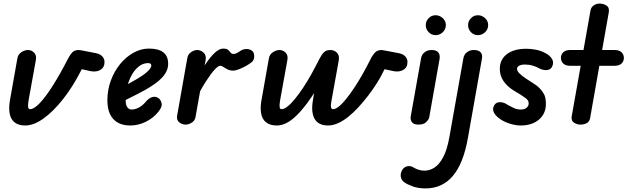

<svg xmlns="http://www.w3.org/2000/svg" viewBox="-20 -695 3500 1071"><path d="M121 5Q84 5 62.5 -11.5Q41 -28 34.5 -59Q28 -90 35 -133L77 -370Q81 -392 99.5 -404Q118 -416 136 -416Q156 -416 170.5 -401Q185 -386 180 -360L139 -133Q135 -108 137 -97Q139 -86 148 -86Q170 -86 203 -121Q236 -156 276 -219.5Q316 -283 359 -367Q372 -392 384.5 -404Q397 -416 419 -416Q422 -416 428.5 -415Q435 -414 455.5 -410Q476 -406 517 -398Q540 -393 551.5 -379.5Q563 -366 563 -349Q563 -319 540.5 -305.5Q518 -292 486 -298L436 -309L432 -301Q385 -209 330.5 -140.5Q276 -72 222 -33.5Q168 5 121 5Z M707 5Q645 5 612 -31Q579 -67 579 -136Q579 -193 598 -245Q617 -297 649.5 -337Q682 -377 724 -400.5Q766 -424 811 -424Q864 -424 891 -403Q918 -382 918 -339Q918 -318 909 -298.5Q900 -279 883 -261Q866 -243 842.5 -226.5Q819 -210 791 -194Q771 -183 743 -168.5Q715 -154 684.5 -139Q654 -124 626 -111L641 -197Q653 -204 671 -213.5Q689 -223 709 -234.5Q729 -246 745 -255Q781 -276 802.5 -296Q824 -316 824 -329Q824 -335 820 -339Q816 -343 807 -343Q772 -343 743.5 -315Q715 -287 698 -239.5Q681 -192 681 -134Q681 -110 690 -97Q699 -84 714 -84Q734 -84 754.5 -95Q775 -106 792 -126Q810 -148 829.5 -153.5Q849 -159 865 -147Q877 -138 881.5 -118.5Q886 -99 863 -71Q835 -36 793 -15.5Q751 5 707 5Z M1015 0Q995 0 979.5 -13Q964 -26 968 -50L1025 -372Q1029 -393 1046.5 -404.5Q1064 -416 1080 -416Q1100 -416 1116 -401Q1132 -386 1127 -360L1071 -44Q1068 -23 1050.5 -11.5Q1033 0 1015 0ZM1063 -124 1082 -256Q1101 -298 1126 -336.5Q1151 -375 1177 -399.5Q1203 -424 1225 -424Q1245 -424 1253 -416.5Q1261 -409 1266.5 -401.5Q1272 -394 1283 -394Q1294 -394 1306 -401.5Q1318 -409 1324 -413Q1336 -421 1353.5 -421.5Q1371 -422 1384.5 -413Q1398 -404 1398 -381Q1398 -358 1382 -346.5Q1366 -335 1352 -327Q1336 -318 1315 -309.5Q1294 -301 1281 -301Q1263 -301 1250 -307.5Q1237 -314 1227 -321Q1217 -328 1207 -328Q1198 -328 1179 -308.5Q1160 -289 1131 -244.5Q1102 -200 1063 -124Z M1524 5Q1487 5 1465 -12Q1443 -29 1437 -60Q1431 -91 1438 -133L1480 -370Q1484 -392 1502.5 -404Q1521 -416 1539 -416Q1559 -416 1573.5 -401Q1588 -386 1583 -360L1542 -133Q1538 -108 1540 -97Q1542 -86 1551 -86Q1565 -86 1584 -101Q1603 -116 1625.5 -143.5Q1648 -171 1671.5 -206.5Q1695 -242 1718 -283.5Q1741 -325 1762 -367Q1775 -392 1787.5 -404Q1800 -416 1822 -416Q1845 -416 1859.5 -401Q1874 -386 1870 -360L1829 -133Q1824 -108 1826.5 -97Q1829 -86 1837 -86Q1852 -86 1871 -101.5Q1890 -117 1912 -144.5Q1934 -172 1957.5 -207.5Q1981 -243 2004 -284Q2027 -325 2048 -367Q2061 -392 2074 -404Q2087 -416 2109 -416Q2111 -416 2118.5 -414.5Q2126 -413 2146.5 -409.5Q2167 -406 2206 -398Q2230 -393 2241.5 -379.5Q2253 -366 2253 -349Q2253 -319 2230 -305.5Q2207 -292 2176 -298L2125 -309L2121 -301Q2105 -267 2082.5 -231.5Q2060 -196 2034 -162Q2008 -128 1980 -97.5Q1952 -67 1923.5 -44Q1895 -21 1866 -8Q1837 5 1810 5Q1773 5 1752 -12Q1731 -29 1724.5 -60Q1718 -91 1725 -133L1737 -207L1749 -203Q1720 -155 1691.5 -117Q1663 -79 1635 -51.5Q1607 -24 1579.5 -9.5Q1552 5 1524 5Z M2314 0Q2287 0 2277.5 -14Q2268 -28 2271 -45L2329 -371Q2330 -379 2336 -389.5Q2342 -400 2355 -408Q2368 -416 2389 -416Q2414 -416 2425 -402.5Q2436 -389 2432 -366L2374 -39Q2372 -29 2358 -14.5Q2344 0 2314 0ZM2410 -499Q2387 -499 2371 -515.5Q2355 -532 2355 -555Q2355 -577 2371 -593.5Q2387 -610 2410 -610Q2432 -610 2449.5 -594Q2467 -578 2467 -555Q2467 -532 2450 -515.5Q2433 -499 2410 -499Z M2354 356Q2313 356 2281.5 344.5Q2250 333 2234 321Q2218 309 2215.5 289.5Q2213 270 2225 251Q2236 235 2254 232Q2272 229 2288 240Q2298 246 2313.5 251.5Q2329 257 2348 257Q2376 257 2402.5 240.5Q2429 224 2451.5 183Q2474 142 2487 68L2565 -371Q2566 -379 2572 -389.5Q2578 -400 2591 -408Q2604 -416 2625 -416Q2650 -416 2661.5 -402.5Q2673 -389 2668 -366L2590 75Q2565 217 2506 286.5Q2447 356 2354 356ZM2646 -499Q2623 -499 2607 -515.5Q2591 -532 2591 -555Q2591 -577 2607 -593.5Q2623 -610 2646 -610Q2668 -610 2685.5 -594Q2703 -578 2703 -555Q2703 -532 2686 -515.5Q2669 -499 2646 -499Z M2884 5Q2860 5 2829.5 -3.5Q2799 -12 2774 -28Q2745 -47 2735 -67.5Q2725 -88 2737 -108Q2748 -126 2770.5 -125Q2793 -124 2810 -111Q2820 -106 2841 -95Q2862 -84 2884 -84Q2906 -84 2917.5 -94Q2929 -104 2929 -118Q2929 -128 2925 -134Q2921 -140 2913 -147Q2901 -156 2883 -167.5Q2865 -179 2844 -191Q2809 -213 2788.5 -243Q2768 -273 2768 -311Q2768 -363 2807.5 -393Q2847 -423 2916 -423Q2940 -423 2967.5 -418Q2995 -413 3020 -400Q3048 -386 3059.5 -365.5Q3071 -345 3059 -322Q3050 -305 3029 -304Q3008 -303 2987 -314Q2974 -322 2953 -328.5Q2932 -335 2908 -335Q2888 -335 2876 -328.5Q2864 -322 2864 -311Q2864 -299 2877.5 -285.5Q2891 -272 2915 -256Q2934 -243 2954.5 -230.5Q2975 -218 2988 -205Q3004 -189 3014.5 -170Q3025 -151 3025 -115Q3025 -61 2986.5 -28Q2948 5 2884 5Z M3218 0Q3198 0 3181.5 -11Q3165 -22 3169 -46L3274 -637Q3277 -655 3292 -665Q3307 -675 3324 -675Q3345 -675 3362.5 -664.5Q3380 -654 3376 -627L3272 -38Q3269 -17 3253.5 -8.5Q3238 0 3218 0ZM3160 -328Q3135 -328 3122 -340.5Q3109 -353 3109 -372Q3109 -391 3122 -403.5Q3135 -416 3160 -416H3408Q3434 -416 3447 -403.5Q3460 -391 3460 -372Q3460 -353 3447 -340.5Q3434 -328 3408 -328Z"/></svg>

Font: Edu VIC WA NT Beginner SemiBold
Style: Regular
Weight: 600
Designer: Tina and Corey Anderson
Foundry: Google for Education
Version: Version 1.003